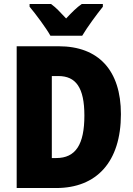

<svg xmlns="http://www.w3.org/2000/svg" viewBox="-20 -947 671 967"><path d="M234 -767H394C418 -808 468 -876 498 -913V-927H392C367 -910 343 -886 313 -854C284 -885 262 -909 237 -927H129V-913C158 -879 213 -805 234 -767ZM589 -372C589 -593 476 -714 276 -714H64V0H263C466 0 589 -131 589 -372ZM405 -365C405 -219 361 -151 263 -151H241V-564H274C362 -564 405 -506 405 -365Z"/></svg>

Font: Noto Sans Hebrew Condensed Black
Style: Regular
Weight: 900
Width: 3
Designer: Monotype Design Team
Foundry: Monotype Imaging Inc.
Version: Version 2.004